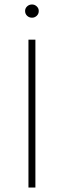

<svg xmlns="http://www.w3.org/2000/svg" viewBox="-20 -837 285 857"><path d="M138 -660V0H107V-660ZM92 -788Q92 -800 101 -808.5Q110 -817 123 -817Q135 -817 144 -808.5Q153 -800 153 -788Q153 -775 144 -766.5Q135 -758 123 -758Q110 -758 101 -766.5Q92 -775 92 -788Z"/></svg>

Font: Human Sans ExtraLight
Style: Regular
Weight: 200
Designer: Tim Radville
Foundry: Continuum
Version: Version 1.000;FEAKit 1.0